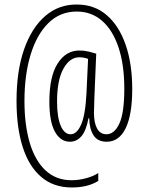

<svg xmlns="http://www.w3.org/2000/svg" viewBox="-20 -738 653 848"><path d="M564 -345Q564 -231 535 -171.5Q506 -112 451 -112Q411 -112 393 -140.5Q375 -169 374 -216H371Q360 -159 339 -135.5Q318 -112 289 -112Q247 -112 222.5 -156.5Q198 -201 198 -289Q198 -400 234.5 -457.5Q271 -515 331 -515Q352 -515 372.5 -510Q393 -505 405 -501L397 -310Q397 -295 396 -274Q395 -253 395 -240Q395 -195 409 -170Q423 -145 450 -145Q485 -145 507 -192Q529 -239 529 -346Q529 -452 503.5 -528.5Q478 -605 431 -646Q384 -687 319 -687Q245 -687 193.5 -636Q142 -585 115 -496Q88 -407 88 -292Q88 -186 111.5 -107Q135 -28 181.5 15Q228 58 296 58Q328 58 361 49Q394 40 414 26V61Q368 90 297 90Q216 90 161.5 43Q107 -4 80 -89.5Q53 -175 53 -292Q53 -425 86.5 -520.5Q120 -616 180 -667.5Q240 -719 320 -718Q397 -718 451.5 -671Q506 -624 535 -540Q564 -456 564 -345ZM232 -289Q232 -221 248 -183Q264 -145 292 -145Q319 -145 338 -187Q357 -229 362 -327L369 -478Q361 -481 351 -483Q341 -485 330 -485Q288 -485 260 -434.5Q232 -384 232 -289Z"/></svg>

Font: Noto Sans Tamil ExtraCondensed ExtraLight
Style: Regular
Weight: 200
Width: 2
Designer: Jelle Bosma - Monotype Design Team
Foundry: Monotype Imaging Inc.
Version: Version 2.004; ttfautohint (v1.8.4.7-5d5b)